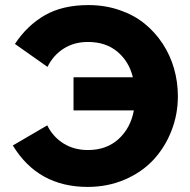

<svg xmlns="http://www.w3.org/2000/svg" viewBox="-20 -734 751 760"><path d="M327.1 5.9Q130.4 5.9 30.8 -158.2L167 -237.8Q189.9 -191.9 231.7 -166Q273.4 -140.1 328.1 -140.1Q401.9 -140.1 449.5 -183.8Q497.1 -227.5 509.8 -296.9H271V-428.2H505.9Q490.7 -490.7 444.8 -529.3Q398.9 -567.9 328.1 -567.9Q273.4 -567.9 232.2 -541.7Q190.9 -515.6 168 -469.2L39.1 -560.1Q87.4 -633.3 157.5 -673.6Q227.5 -713.9 330.1 -713.9Q395.5 -713.9 452.6 -694.3Q509.8 -674.8 551.8 -640.9Q593.8 -606.9 623.8 -561.3Q653.8 -515.6 668.9 -462.6Q684.1 -409.7 684.1 -353Q684.1 -280.8 658.4 -215.6Q632.8 -150.4 587.2 -101.3Q541.5 -52.2 473.9 -23.2Q406.2 5.9 327.1 5.9Z"/></svg>

Font: Rawline ExtraBold
Style: Regular
Weight: 800
Designer: Matt McInerney, Pablo Impallari, Rodrigo Fuenzalida
Foundry: Matt McInerney, Pablo Impallari, Rodrigo Fuenzalida
Version: Version 4.020;PS 004.020;hotconv 1.0.88;makeotf.lib2.5.64775